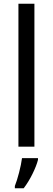

<svg xmlns="http://www.w3.org/2000/svg" viewBox="-20 -780 280 1021"><path d="M163 0V-760H78V0ZM182 70V61H97C92 103 73 175 59 209V221H106C139 179 172 111 182 70Z"/></svg>

Font: Noto Sans Devanagari SemiCondensed
Style: Regular
Weight: 400
Width: 4
Designer: Jelle Bosma - Monotype Design Team
Foundry: Monotype Imaging Inc.
Version: Version 2.004